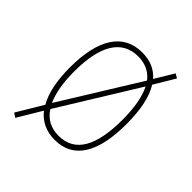

<svg xmlns="http://www.w3.org/2000/svg" viewBox="-184 -680 848 848"><g transform="rotate(45 239.5 -256.0)"><path d="M423 -264C423 -349 410 -419 380 -467L438 -564L418 -576L365 -488C337 -520 299 -537 248 -537C130 -537 69 -440 69 -265C69 -183 82 -117 109 -71L36 51L56 64L123 -48C152 -11 194 10 248 10C366 10 423 -87 423 -264ZM95 -265C95 -423 144 -512 248 -512C293 -512 327 -495 351 -464L124 -97C105 -139 95 -196 95 -265ZM397 -265C397 -102 350 -15 247 -15C199 -15 162 -35 138 -73L365 -441C387 -398 397 -337 397 -265Z"/></g></svg>

Font: Noto Sans Thai Looped Condensed Thin
Style: Regular
Weight: 100
Width: 3
Designer: Sasikarn Vongin, Ben Mitchell
Foundry: The Fontpad Ltd
Version: Version 1.001